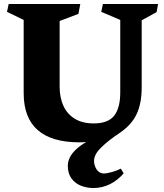

<svg xmlns="http://www.w3.org/2000/svg" viewBox="-20 -696 822 962"><path d="M449.2 -77.6Q522 -77.6 552.2 -116.5Q582.5 -155.3 582.5 -232.9V-596.2L487.3 -636.7L495.6 -675.8H772L764.6 -635.3L689.9 -594.2V-258.3Q689.9 -177.2 664.1 -123.3Q638.2 -69.3 578.6 -29.3Q521.5 8.8 486.3 43.5Q451.2 78.1 451.2 110.4Q451.2 128.4 459.7 145.5Q468.3 162.6 482.9 169.4Q491.7 173.3 499.5 173.3Q514.6 173.3 540.8 166Q566.9 158.7 585.4 148.9L599.6 172.4Q569.3 208 530.3 227.1Q491.2 246.1 448.2 246.1Q414.6 246.1 385.3 234.4Q356 222.7 337.9 197.8Q319.8 172.9 319.8 135.3Q319.8 91.3 360.4 53.2Q382.8 32.2 412.1 15.6Q396 17.1 377.4 17.1Q238.3 17.1 168.5 -44.7Q98.6 -106.4 98.6 -229V-596.2L15.1 -636.7L23.4 -675.8H382.3L373 -626.5L278.8 -590.8V-261.7Q278.8 -207.5 297.6 -166Q316.4 -124.5 354.7 -101.1Q393.1 -77.6 449.2 -77.6Z"/></svg>

Font: Vesper Libre Heavy
Style: Regular
Weight: 900
Designer: Robert Keller & Kimya Gandhi
Foundry: Mota Italic
Version: Version 1.058